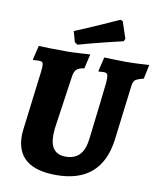

<svg xmlns="http://www.w3.org/2000/svg" viewBox="-94 -933 851 1019"><g transform="rotate(10 332.0 -423.5)"><path d="M227 -192Q227 -143 248 -118Q269 -93 310 -93Q358 -93 385 -120.5Q412 -148 419 -207Q428 -282 439.5 -379.5Q451 -477 455 -516Q456 -525 456 -540Q456 -557 451 -563.5Q446 -570 433 -570Q425 -570 417 -569Q409 -568 406 -568L404 -572L422 -647Q435 -647 469 -645.5Q503 -644 536 -644Q570 -644 611 -646Q652 -648 664 -649L648 -573Q613 -564 603 -555.5Q593 -547 590 -525L553 -226Q521 12 278 12Q63 12 63 -162Q63 -181 66 -202L105 -516L107 -544Q107 -560 102 -565Q97 -570 82 -570Q73 -570 64.5 -569Q56 -568 53 -568L51 -572L69 -647Q84 -646 127.5 -645Q171 -644 223 -644Q247 -644 289.5 -646.5Q332 -649 346 -650L328 -572Q300 -568 287.5 -557Q275 -546 271 -520L229 -230ZM270 -689 254 -700 238 -757Q309 -786 380.5 -818Q452 -850 472 -859L485 -854L515 -764L509 -750Q488 -745 416 -727.5Q344 -710 270 -689Z"/></g></svg>

Font: Alegreya SC ExtraBold
Style: Italic
Weight: 800
Italic angle: -7°
Designer: Juan Pablo del Peral
Foundry: Huerta Tipografica
Version: Version 2.007; ttfautohint (v1.6)